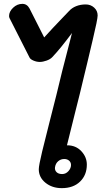

<svg xmlns="http://www.w3.org/2000/svg" viewBox="-20 -974 526 995"><path d="M430 -121Q430 -67 395 -33Q360 1 300 1Q250 1 215.5 -27Q181 -55 181 -97Q181 -116 198.5 -189Q216 -262 236 -339Q267 -459 272 -481Q299 -596 338 -744Q342 -760 346 -775Q350 -790 353 -803Q293 -722 251 -678Q241 -667 221.5 -660Q202 -653 186 -653Q170 -653 153.5 -660Q137 -667 133 -676L35 -869Q27 -882 27 -891Q27 -914 48 -934Q69 -954 96 -954Q120 -954 133 -930L209 -780Q259 -835 292 -869L337 -916Q352 -933 374.5 -942Q397 -951 424 -951Q450 -951 468 -934.5Q486 -918 486 -894Q486 -874 460.5 -767.5Q435 -661 431 -643L415 -577Q405 -534 394 -489.5Q383 -445 371 -398L327 -221H328Q373 -221 401.5 -190.5Q430 -160 430 -121ZM348 -119Q348 -133 338 -141.5Q328 -150 313 -150Q295 -150 281.5 -138.5Q268 -127 265 -107Q263 -92 273 -82Q283 -72 302 -72Q321 -72 334.5 -87Q348 -102 348 -119Z"/></svg>

Font: Mali SemiBold
Style: Italic
Weight: 600
Italic angle: -10°
Version: Version 1.000; ttfautohint (v1.6)